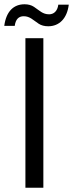

<svg xmlns="http://www.w3.org/2000/svg" viewBox="-45 -879 342 899"><path d="M158 0V-700H74V0ZM181 -756C232 -756 269 -792 277 -857H228C224 -826 206 -812 185 -812C155 -812 141 -829 114 -847C102 -855 87 -859 70 -859C19 -859 -16 -826 -25 -758H24C28 -788 42 -803 66 -803C95 -803 110 -785 136 -768C148 -760 163 -756 181 -756Z"/></svg>

Font: Rootstock Sans Body
Style: Regular
Weight: 400
Designer: Colophon Foundry, Jonny Pinhorn
Foundry: Colophon Foundry
Version: Version 1.200;FEAKit 1.0